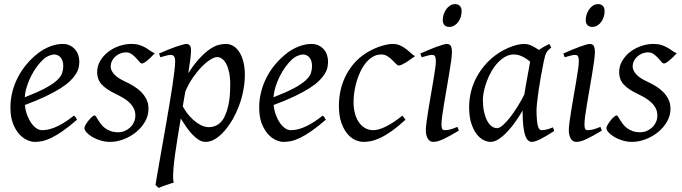

<svg xmlns="http://www.w3.org/2000/svg" viewBox="-20 -671 3322 935"><path d="M190.9 -381.8Q174.8 -367.2 159.4 -346.2Q144 -325.2 131.6 -300.8Q119.1 -276.4 110.8 -249.8Q102.5 -223.1 100.6 -197.3Q164.6 -222.2 201.9 -242.4Q239.3 -262.7 258.3 -280.8Q277.3 -298.8 282.7 -315.4Q288.1 -332 288.1 -349.1Q288.1 -364.3 284.2 -375.2Q280.3 -386.2 273.9 -392.8Q267.6 -399.4 259.5 -402.6Q251.5 -405.8 243.2 -405.8Q235.4 -405.8 220.2 -400.1Q205.1 -394.5 190.9 -381.8ZM366.2 -371.1Q366.2 -357.4 363 -342.3Q359.9 -327.1 349.9 -311Q339.8 -294.9 322 -277.3Q304.2 -259.8 274.7 -241Q245.1 -222.2 202.6 -201.9Q160.2 -181.6 101.1 -159.7Q104 -132.3 112.5 -109.9Q121.1 -87.4 132.6 -71.3Q144 -55.2 157.5 -46.1Q170.9 -37.1 184.1 -37.1Q194.3 -37.1 209 -39.3Q223.6 -41.5 242.9 -48.8Q262.2 -56.2 286.4 -70.3Q310.5 -84.5 339.8 -107.9Q345.2 -105 349.4 -98.4Q353.5 -91.8 355 -87.9Q314.9 -53.2 284.2 -32Q253.4 -10.7 229.2 0.7Q205.1 12.2 185.8 16.1Q166.5 20 148.9 20Q132.8 20 112.3 11Q91.8 2 73.7 -17.8Q55.7 -37.6 43.2 -69.6Q30.8 -101.6 30.8 -147.9Q30.8 -186 40 -222.9Q49.3 -259.8 66.7 -293.7Q84 -327.6 109.4 -357.9Q134.8 -388.2 167 -413.1Q178.2 -421.9 192.4 -429.9Q206.5 -438 221.9 -444.1Q237.3 -450.2 253.2 -453.6Q269 -457 284.2 -457Q305.2 -457 320.6 -449.5Q335.9 -441.9 346.2 -429.7Q356.4 -417.5 361.3 -402.1Q366.2 -386.7 366.2 -371.1Z M733.9 -412.1Q724.1 -400.9 714.6 -391.8Q705.1 -382.8 696.8 -376Q688.5 -369.1 681.9 -365.5Q675.3 -361.8 671.9 -361.8Q665.5 -361.8 658.4 -370.4Q651.4 -378.9 642.3 -388.9Q633.3 -398.9 621.3 -407.5Q609.4 -416 593.3 -416Q579.6 -416 566.4 -410.9Q553.2 -405.8 542.7 -396.7Q532.2 -387.7 525.6 -374.8Q519 -361.8 519 -346.2Q519 -329.1 535.4 -310.1Q551.8 -291 591.3 -272.9Q611.3 -263.7 631.3 -251.5Q651.4 -239.3 667.2 -223.4Q683.1 -207.5 693.1 -187.3Q703.1 -167 703.1 -141.1Q703.1 -107.4 685.8 -77.9Q668.5 -48.3 641.4 -26.6Q614.3 -4.9 581.1 7.6Q547.9 20 516.1 20Q493.2 20 470.7 13.4Q448.2 6.8 430.7 -3.4Q413.1 -13.7 402.1 -25.6Q391.1 -37.6 391.1 -47.9Q391.1 -53.2 397 -63.5Q402.8 -73.7 410.9 -83.7Q418.9 -93.8 427.2 -101.3Q435.5 -108.9 440.9 -108.9Q444.3 -108.9 448 -102.8Q451.7 -96.7 457.3 -87.6Q462.9 -78.6 470.7 -67.9Q478.5 -57.1 490.2 -48.1Q502 -39.1 517.8 -33Q533.7 -26.9 555.2 -26.9Q572.3 -26.9 587.6 -33.4Q603 -40 614.5 -51Q626 -62 632.6 -76.9Q639.2 -91.8 639.2 -108.9Q639.2 -127.9 631.3 -143.3Q623.5 -158.7 610.6 -171.1Q597.7 -183.6 580.6 -193.8Q563.5 -204.1 544.9 -212.9Q519 -225.1 501.5 -237.3Q483.9 -249.5 473.1 -262.2Q462.4 -274.9 457.8 -289.1Q453.1 -303.2 453.1 -318.8Q453.1 -349.6 468.3 -375Q483.4 -400.4 507.3 -418.7Q531.2 -437 560.8 -447Q590.3 -457 619.1 -457Q644 -457 661.1 -451.2Q678.2 -445.3 691.2 -437.5Q704.1 -429.7 713.9 -422.4Q723.6 -415 733.9 -412.1Z M1038.1 -393.1Q1024.9 -393.1 1004.9 -380.9Q984.9 -368.7 962.9 -346.4Q940.9 -324.2 919.4 -293.2Q897.9 -262.2 882.3 -224.6L870.1 -153.3Q877.4 -138.7 890.6 -120.8Q903.8 -103 920.9 -87.6Q938 -72.3 957.5 -62Q977.1 -51.8 997.1 -51.8Q1023.4 -51.8 1043.7 -66.2Q1064 -80.6 1075.2 -106.9Q1084 -126 1089.4 -146.7Q1094.7 -167.5 1097.2 -187.7Q1099.6 -208 1100.3 -226.6Q1101.1 -245.1 1101.1 -259.8Q1101.1 -293.9 1095.7 -319.1Q1090.3 -344.2 1081.3 -360.6Q1072.3 -377 1061 -385Q1049.8 -393.1 1038.1 -393.1ZM910.2 -424.8Q910.2 -410.2 907 -383.8Q903.8 -357.4 897 -314.5Q928.2 -362.8 955.6 -391.1Q982.9 -419.4 1005.6 -434.1Q1028.3 -448.7 1046.9 -452.9Q1065.4 -457 1080.1 -457Q1099.1 -457 1115.7 -447.3Q1132.3 -437.5 1145 -418.2Q1157.7 -398.9 1165 -370.8Q1172.4 -342.8 1172.4 -306.2Q1172.4 -257.3 1158.7 -202.6Q1145 -147.9 1114.3 -91.8Q1103 -72.3 1088.6 -52.5Q1074.2 -32.7 1057.1 -16.6Q1040 -0.5 1020.8 9.8Q1001.5 20 980.5 20Q963.9 20 948 10Q932.1 0 916.7 -16.1Q901.4 -32.2 887.2 -52.7Q873 -73.2 860.4 -93.8L845.2 -2.9Q828.6 97.7 824.7 151.1Q820.8 204.6 826.2 218.3Q818.8 220.2 809.1 223.4Q799.3 226.6 788.8 230.2Q778.3 233.9 768.8 237.5Q759.3 241.2 752.9 244.1L737.3 230Q739.3 215.8 744.4 186Q749.5 156.2 756.6 116.2Q763.7 76.2 772 28.8Q780.3 -18.6 788.8 -67.4Q797.4 -116.2 805.4 -164.1Q813.5 -211.9 819.6 -252.7Q825.7 -293.5 829.3 -324.5Q833 -355.5 833 -371.1Q833 -382.3 831.1 -388.9Q829.1 -395.5 825.7 -398.7Q822.3 -401.9 818.4 -402.8Q814.5 -403.8 810.1 -403.8Q805.7 -403.8 797.6 -402.1Q789.6 -400.4 781.2 -397.9Q772 -395.5 761.2 -392.1L754.4 -410.2Q774.9 -419.4 795.9 -428Q816.9 -436.5 835.2 -442.9Q853.5 -449.2 867.4 -453.1Q881.3 -457 887.2 -457Q897 -457 903.6 -450.4Q910.2 -443.8 910.2 -424.8Z M1402.3 -381.8Q1386.2 -367.2 1370.8 -346.2Q1355.5 -325.2 1343 -300.8Q1330.6 -276.4 1322.3 -249.8Q1314 -223.1 1312 -197.3Q1376 -222.2 1413.3 -242.4Q1450.7 -262.7 1469.7 -280.8Q1488.8 -298.8 1494.1 -315.4Q1499.5 -332 1499.5 -349.1Q1499.5 -364.3 1495.6 -375.2Q1491.7 -386.2 1485.4 -392.8Q1479 -399.4 1470.9 -402.6Q1462.9 -405.8 1454.6 -405.8Q1446.8 -405.8 1431.6 -400.1Q1416.5 -394.5 1402.3 -381.8ZM1577.6 -371.1Q1577.6 -357.4 1574.5 -342.3Q1571.3 -327.1 1561.3 -311Q1551.3 -294.9 1533.4 -277.3Q1515.6 -259.8 1486.1 -241Q1456.5 -222.2 1414.1 -201.9Q1371.6 -181.6 1312.5 -159.7Q1315.4 -132.3 1324 -109.9Q1332.5 -87.4 1344 -71.3Q1355.5 -55.2 1368.9 -46.1Q1382.3 -37.1 1395.5 -37.1Q1405.8 -37.1 1420.4 -39.3Q1435.1 -41.5 1454.3 -48.8Q1473.6 -56.2 1497.8 -70.3Q1522 -84.5 1551.3 -107.9Q1556.6 -105 1560.8 -98.4Q1564.9 -91.8 1566.4 -87.9Q1526.4 -53.2 1495.6 -32Q1464.8 -10.7 1440.7 0.7Q1416.5 12.2 1397.2 16.1Q1377.9 20 1360.4 20Q1344.2 20 1323.7 11Q1303.2 2 1285.2 -17.8Q1267.1 -37.6 1254.6 -69.6Q1242.2 -101.6 1242.2 -147.9Q1242.2 -186 1251.5 -222.9Q1260.7 -259.8 1278.1 -293.7Q1295.4 -327.6 1320.8 -357.9Q1346.2 -388.2 1378.4 -413.1Q1389.6 -421.9 1403.8 -429.9Q1418 -438 1433.3 -444.1Q1448.7 -450.2 1464.6 -453.6Q1480.5 -457 1495.6 -457Q1516.6 -457 1532 -449.5Q1547.4 -441.9 1557.6 -429.7Q1567.9 -417.5 1572.8 -402.1Q1577.6 -386.7 1577.6 -371.1Z M2001.5 -397.9Q1991.2 -390.6 1979.7 -382.3Q1968.3 -374 1957.5 -367.4Q1946.8 -360.8 1937.3 -356.4Q1927.7 -352.1 1921.4 -352.1Q1916 -352.1 1908.2 -360.4Q1900.4 -368.7 1889.9 -378.9Q1879.4 -389.2 1866.2 -397.5Q1853 -405.8 1837.4 -405.8Q1814.9 -405.8 1796.4 -395Q1777.8 -384.3 1762.7 -366.2Q1747.6 -348.1 1736.1 -324.5Q1724.6 -300.8 1717 -275.1Q1709.5 -249.5 1705.6 -223.6Q1701.7 -197.8 1701.7 -174.8Q1701.7 -143.1 1708.7 -117.7Q1715.8 -92.3 1728.5 -74.5Q1741.2 -56.6 1758.8 -46.9Q1776.4 -37.1 1797.4 -37.1Q1806.2 -37.1 1819.8 -40Q1833.5 -43 1851.3 -51Q1869.1 -59.1 1891.1 -72.8Q1913.1 -86.4 1939.5 -107.9Q1943.4 -102.5 1947.8 -97.2Q1952.1 -91.8 1954.6 -87.9Q1916.5 -53.2 1886.2 -32Q1856 -10.7 1831.3 0.7Q1806.6 12.2 1786.9 16.1Q1767.1 20 1749.5 20Q1732.9 20 1712.4 11.7Q1691.9 3.4 1673.6 -17.1Q1655.3 -37.6 1642.8 -71.8Q1630.4 -106 1630.4 -157.2Q1630.4 -189.9 1637.2 -224.9Q1644 -259.8 1659.4 -293.2Q1674.8 -326.7 1699.5 -356.9Q1724.1 -387.2 1760.3 -411.1Q1773.9 -419.9 1790.5 -428.2Q1807.1 -436.5 1825 -442.9Q1842.8 -449.2 1860.1 -453.1Q1877.4 -457 1892.6 -457Q1914.1 -457 1930.9 -448.7Q1947.8 -440.4 1960.9 -429.9Q1974.1 -419.4 1984.1 -409.9Q1994.1 -400.4 2001.5 -397.9Z M2214.8 -35.2Q2191.9 -21.5 2173.6 -11.2Q2155.3 -1 2140.1 6.1Q2125 13.2 2112.8 16.6Q2100.6 20 2089.8 20Q2073.2 20 2063.5 4.6Q2053.7 -10.7 2053.7 -37.1Q2053.7 -51.8 2057.4 -78.9Q2061 -106 2066.4 -138.9Q2071.8 -171.9 2078.1 -207.8Q2084.5 -243.7 2089.8 -276.1Q2095.2 -308.6 2098.9 -333.7Q2102.5 -358.9 2102.5 -371.1Q2102.5 -382.3 2101.1 -388.9Q2099.6 -395.5 2097.2 -398.7Q2094.7 -401.9 2090.8 -402.8Q2086.9 -403.8 2082.5 -403.8Q2078.6 -403.8 2070.6 -402.1Q2062.5 -400.4 2054.2 -397.9Q2044.9 -395.5 2033.7 -392.1L2026.9 -410.2Q2047.4 -419.4 2067.6 -428Q2087.9 -436.5 2105.5 -442.9Q2123 -449.2 2136.2 -453.1Q2149.4 -457 2155.8 -457Q2169.4 -457 2175 -447.8Q2180.7 -438.5 2180.7 -416Q2180.7 -401.9 2177 -374.3Q2173.3 -346.7 2167.5 -312.5Q2161.6 -278.3 2155.3 -241Q2148.9 -203.6 2143.1 -169.4Q2137.2 -135.3 2133.5 -107.7Q2129.9 -80.1 2129.9 -65.9Q2129.9 -50.8 2133.1 -43.9Q2136.2 -37.1 2144.5 -37.1Q2159.7 -37.1 2173.6 -41Q2187.5 -44.9 2207.5 -53.2ZM2228 -616.2Q2228 -602.5 2223.9 -589.1Q2219.7 -575.7 2211.9 -564.7Q2204.1 -553.7 2192.9 -546.9Q2181.6 -540 2168 -540Q2152.8 -540 2144.5 -548.8Q2136.2 -557.6 2136.2 -574.2Q2136.2 -587.4 2140.6 -600.8Q2145 -614.3 2152.8 -625.5Q2160.6 -636.7 2171.6 -643.8Q2182.6 -650.9 2196.3 -650.9Q2211.4 -650.9 2219.7 -641.8Q2228 -632.8 2228 -616.2Z M2533.2 -210.4Q2536.6 -232.4 2540.8 -256.1Q2544.9 -279.8 2549.1 -301.8Q2553.2 -323.7 2556.4 -342Q2559.6 -360.4 2561.5 -371.1Q2554.2 -377 2545.4 -383.1Q2536.6 -389.2 2526.6 -394.3Q2516.6 -399.4 2505.6 -402.6Q2494.6 -405.8 2482.9 -405.8Q2460.4 -405.8 2440.7 -394.8Q2420.9 -383.8 2404.1 -365.7Q2387.2 -347.7 2373.8 -324.5Q2360.4 -301.3 2351.1 -276.6Q2341.8 -252 2336.7 -228Q2331.5 -204.1 2331.5 -185.1Q2331.5 -153.3 2336.9 -127.9Q2342.3 -102.5 2351.6 -84.5Q2360.8 -66.4 2373.5 -56.6Q2386.2 -46.9 2400.9 -46.9Q2412.6 -46.9 2429.4 -61.8Q2446.3 -76.7 2464.6 -100.3Q2482.9 -124 2501 -153.1Q2519 -182.1 2533.2 -210.4ZM2678.7 -33.2Q2636.2 -5.4 2610.1 7.3Q2584 20 2569.8 20Q2561 20 2553 13.9Q2544.9 7.8 2538.6 -9Q2532.2 -25.9 2528.6 -55.7Q2524.9 -85.4 2524.9 -132.8Q2512.2 -110.4 2493.9 -83.7Q2475.6 -57.1 2454.6 -33.9Q2433.6 -10.7 2411.4 4.6Q2389.2 20 2368.7 20Q2352.5 20 2334.2 10.7Q2315.9 1.5 2300.5 -18.8Q2285.2 -39.1 2274.9 -71Q2264.6 -103 2264.6 -148.9Q2264.6 -187.5 2273.7 -224.4Q2282.7 -261.2 2300.8 -294.9Q2318.8 -328.6 2345 -358.2Q2371.1 -387.7 2405.8 -411.1Q2418.9 -419.9 2434.8 -428.2Q2450.7 -436.5 2467.5 -442.9Q2484.4 -449.2 2501 -453.1Q2517.6 -457 2532.7 -457Q2543 -457 2552.7 -454.3Q2562.5 -451.7 2571.5 -447.3Q2580.6 -442.9 2588.9 -437.7Q2597.2 -432.6 2604.5 -427.7Q2615.7 -436 2628.4 -443.1Q2641.1 -450.2 2654.8 -457L2664.6 -439.9Q2656.2 -433.1 2650.9 -427.7Q2645.5 -422.4 2641.4 -415.3Q2637.2 -408.2 2634.3 -397.9Q2631.3 -387.7 2627.9 -371.1Q2620.6 -335.9 2614 -299.1Q2607.4 -262.2 2602.8 -229.5Q2598.1 -196.8 2595.5 -171.9Q2592.8 -147 2592.8 -136.2Q2592.8 -108.4 2594.5 -89.4Q2596.2 -70.3 2599.1 -58.8Q2602.1 -47.4 2606.4 -42.2Q2610.8 -37.1 2616.7 -37.1Q2626.5 -37.1 2639.9 -39.8Q2653.3 -42.5 2672.9 -50.8Z M2911.1 -35.2Q2888.2 -21.5 2869.9 -11.2Q2851.6 -1 2836.4 6.1Q2821.3 13.2 2809.1 16.6Q2796.9 20 2786.1 20Q2769.5 20 2759.8 4.6Q2750 -10.7 2750 -37.1Q2750 -51.8 2753.7 -78.9Q2757.3 -106 2762.7 -138.9Q2768.1 -171.9 2774.4 -207.8Q2780.8 -243.7 2786.1 -276.1Q2791.5 -308.6 2795.2 -333.7Q2798.8 -358.9 2798.8 -371.1Q2798.8 -382.3 2797.4 -388.9Q2795.9 -395.5 2793.5 -398.7Q2791 -401.9 2787.1 -402.8Q2783.2 -403.8 2778.8 -403.8Q2774.9 -403.8 2766.8 -402.1Q2758.8 -400.4 2750.5 -397.9Q2741.2 -395.5 2730 -392.1L2723.1 -410.2Q2743.7 -419.4 2763.9 -428Q2784.2 -436.5 2801.8 -442.9Q2819.3 -449.2 2832.5 -453.1Q2845.7 -457 2852.1 -457Q2865.7 -457 2871.3 -447.8Q2877 -438.5 2877 -416Q2877 -401.9 2873.3 -374.3Q2869.6 -346.7 2863.8 -312.5Q2857.9 -278.3 2851.6 -241Q2845.2 -203.6 2839.4 -169.4Q2833.5 -135.3 2829.8 -107.7Q2826.2 -80.1 2826.2 -65.9Q2826.2 -50.8 2829.3 -43.9Q2832.5 -37.1 2840.8 -37.1Q2856 -37.1 2869.9 -41Q2883.8 -44.9 2903.8 -53.2ZM2924.3 -616.2Q2924.3 -602.5 2920.2 -589.1Q2916 -575.7 2908.2 -564.7Q2900.4 -553.7 2889.2 -546.9Q2877.9 -540 2864.3 -540Q2849.1 -540 2840.8 -548.8Q2832.5 -557.6 2832.5 -574.2Q2832.5 -587.4 2836.9 -600.8Q2841.3 -614.3 2849.1 -625.5Q2856.9 -636.7 2867.9 -643.8Q2878.9 -650.9 2892.6 -650.9Q2907.7 -650.9 2916 -641.8Q2924.3 -632.8 2924.3 -616.2Z M3275.9 -412.1Q3266.1 -400.9 3256.6 -391.8Q3247.1 -382.8 3238.8 -376Q3230.5 -369.1 3223.9 -365.5Q3217.3 -361.8 3213.9 -361.8Q3207.5 -361.8 3200.4 -370.4Q3193.4 -378.9 3184.3 -388.9Q3175.3 -398.9 3163.3 -407.5Q3151.4 -416 3135.3 -416Q3121.6 -416 3108.4 -410.9Q3095.2 -405.8 3084.7 -396.7Q3074.2 -387.7 3067.6 -374.8Q3061 -361.8 3061 -346.2Q3061 -329.1 3077.4 -310.1Q3093.8 -291 3133.3 -272.9Q3153.3 -263.7 3173.3 -251.5Q3193.4 -239.3 3209.2 -223.4Q3225.1 -207.5 3235.1 -187.3Q3245.1 -167 3245.1 -141.1Q3245.1 -107.4 3227.8 -77.9Q3210.4 -48.3 3183.3 -26.6Q3156.2 -4.9 3123 7.6Q3089.8 20 3058.1 20Q3035.2 20 3012.7 13.4Q2990.2 6.8 2972.7 -3.4Q2955.1 -13.7 2944.1 -25.6Q2933.1 -37.6 2933.1 -47.9Q2933.1 -53.2 2939 -63.5Q2944.8 -73.7 2952.9 -83.7Q2960.9 -93.8 2969.2 -101.3Q2977.5 -108.9 2982.9 -108.9Q2986.3 -108.9 2990 -102.8Q2993.7 -96.7 2999.3 -87.6Q3004.9 -78.6 3012.7 -67.9Q3020.5 -57.1 3032.2 -48.1Q3043.9 -39.1 3059.8 -33Q3075.7 -26.9 3097.2 -26.9Q3114.3 -26.9 3129.6 -33.4Q3145 -40 3156.5 -51Q3168 -62 3174.6 -76.9Q3181.2 -91.8 3181.2 -108.9Q3181.2 -127.9 3173.3 -143.3Q3165.5 -158.7 3152.6 -171.1Q3139.6 -183.6 3122.6 -193.8Q3105.5 -204.1 3086.9 -212.9Q3061 -225.1 3043.5 -237.3Q3025.9 -249.5 3015.1 -262.2Q3004.4 -274.9 2999.8 -289.1Q2995.1 -303.2 2995.1 -318.8Q2995.1 -349.6 3010.3 -375Q3025.4 -400.4 3049.3 -418.7Q3073.2 -437 3102.8 -447Q3132.3 -457 3161.1 -457Q3186 -457 3203.1 -451.2Q3220.2 -445.3 3233.2 -437.5Q3246.1 -429.7 3255.9 -422.4Q3265.6 -415 3275.9 -412.1Z"/></svg>

Font: Gentium Plus Eur
Style: Italic
Weight: 400
Italic angle: -8°
Designer: J. Victor Gaultney, Annie Olsen, Iska Routamaa, Becca Hirsbrunner
Foundry: SIL International
Version: Version 5.000